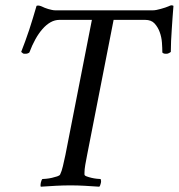

<svg xmlns="http://www.w3.org/2000/svg" viewBox="-20 -702 675 725"><path d="M246 -2Q273 -2 299.5 -0.5Q326 1 355 3Q357 1 358.5 -3Q360 -7 361 -11.5Q362 -16 361.5 -20Q361 -24 360 -26Q356 -26 346 -27Q336 -28 325.5 -30.5Q315 -33 307 -36Q299 -39 299 -43Q299 -44 299 -46.5Q299 -49 299 -50Q299 -62 302 -79.5Q305 -97 309 -117L409 -627H528Q551 -627 563.5 -613.5Q576 -600 583 -581Q590 -562 591.5 -541Q593 -520 593 -504Q594 -502 597.5 -500.5Q601 -499 605 -499Q611 -498 617 -501Q623 -504 625 -506Q625 -526 626 -547Q627 -568 628.5 -590Q630 -612 631.5 -634.5Q633 -657 635 -680Q631 -682 627.5 -682Q624 -682 616 -678Q612 -676 604 -673.5Q596 -671 587.5 -668.5Q579 -666 571 -664.5Q563 -663 557 -663H189Q183 -663 176 -664.5Q169 -666 162 -668Q155 -670 149 -672.5Q143 -675 139 -677Q135 -679 129 -680.5Q123 -682 118 -680Q111 -657 104.5 -634.5Q98 -612 90.5 -590Q83 -568 75.5 -547Q68 -526 60 -506Q62 -504 66 -501Q70 -498 77 -499Q81 -499 85 -500.5Q89 -502 91 -504Q101 -531 113.5 -553.5Q126 -576 140.5 -592.5Q155 -609 171 -618Q187 -627 205 -627H327L227 -117Q222 -94 217.5 -74.5Q213 -55 207 -43Q205 -39 196 -36Q187 -33 176 -30.5Q165 -28 154.5 -27Q144 -26 140 -26Q138 -24 136.5 -20Q135 -16 134 -11.5Q133 -7 133 -3Q133 1 134 3Q163 1 191 -0.5Q219 -2 246 -2Z"/></svg>

Font: Vermiglione
Style: Italic
Weight: 400
Italic angle: -11°
Version: Version 1.105